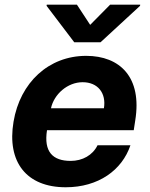

<svg xmlns="http://www.w3.org/2000/svg" viewBox="-20 -792 641 823"><path d="M261.7 10.7C401.6 10.7 503.2 -62.5 539.1 -169.4H398.1C377.5 -126.8 333.5 -102.3 283 -102.3C206 -102.3 166.9 -141.3 181.5 -234H553.3L559.7 -275.6C589.8 -460.9 494 -552.6 349.4 -552.6C188.9 -552.6 66.1 -438.6 38 -270.2C8.9 -97.3 93.8 10.7 261.7 10.7ZM179.7 -767 298.3 -610.8H410.9L580.3 -767L581 -772H452.1L366.5 -685.4L309.7 -772H180.4ZM198.5 -327.8C211.3 -387.8 269.2 -439.6 334.2 -439.6C399.5 -439.6 436.1 -392.8 425.4 -327.8Z"/></svg>

Font: Magic Ui Pro
Style: Bold Italic
Weight: 700
Italic angle: -9.39999°
Designer: Stefan Endress, Andreas Faust
Version: Version 1.000;FEAKit 1.0